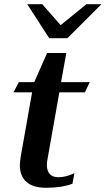

<svg xmlns="http://www.w3.org/2000/svg" viewBox="-20 -879 500 909"><path d="M74 -98Q74 -109 78 -137L132 -442H44L69 -490H142L203 -628H294L269 -490H405L382 -442H261L205 -126Q202 -111 202 -99Q202 -40 257 -40Q292 -40 332 -59L323 -9Q272 10 198 10Q137 10 105.5 -17.5Q74 -45 74 -98ZM109 -859H180L267 -760L389 -859H460L299 -698H213Z"/></svg>

Font: Fahkwang SemiBold
Style: Italic
Weight: 600
Italic angle: -10°
Version: Version 1.000; ttfautohint (v1.6)